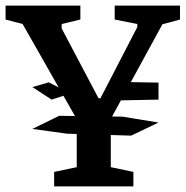

<svg xmlns="http://www.w3.org/2000/svg" viewBox="-31 -668 665 688"><path d="M439 -182 209 -189 85 -206 181 -253 408 -250 537 -229ZM154 -311 85 -356 144 -373 221 -333ZM384 -308 422 -374 537 -372V-311ZM163 0V-52L244 -69V-241L50 -582L-11 -598V-648H257V-598L190 -582V-566L322 -316H329L461 -571V-582L380 -598V-648H614V-598L551 -581L366 -242V-69L447 -52V0Z"/></svg>

Font: Faustina SemiBold
Style: Regular
Weight: 600
Designer: Alfonso Garcia
Foundry: http://www.omnibus-type.com
Version: Version 1.200